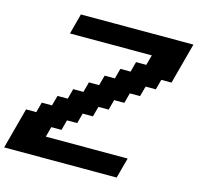

<svg xmlns="http://www.w3.org/2000/svg" viewBox="-122 -1004 1166 1133"><g transform="rotate(15 461.0 -437.5)"><path d="M0 0H687.5Q692.9 -21 704.1 -62.5Q715.3 -104 721.2 -125H221.2L237.8 -187.5H300.3L316.9 -250H379.4L396 -312.5H458.5L475.6 -375H538.1L554.7 -437.5H617.2L633.8 -500H696.3L713.4 -562.5H775.9L792.5 -625H855Q866.2 -667 888.4 -750.2Q910.6 -833.5 921.9 -875H234.4Q229 -854 217.8 -812.5Q206.5 -771 201.2 -750H701.2L684.1 -687.5H621.6L605 -625H542.5L525.9 -562.5H463.4L446.3 -500H383.8L367.2 -437.5H304.7L288.1 -375H225.6L208.5 -312.5H146L129.4 -250H66.9Q55.7 -208 33.4 -125Q11.2 -42 0 0Z"/></g></svg>

Font: Faithful 32x
Style: SemiboldOblique
Weight: 400
Foundry: Faithful Resource Pack
Version: Version 1.0; January 27, 2023